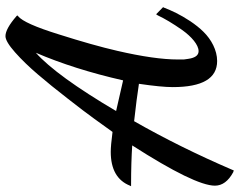

<svg xmlns="http://www.w3.org/2000/svg" viewBox="-104 -658 851 682"><g transform="rotate(-90 321.0 -317.5)"><path d="M267.1 -330.1C350.6 -471.7 419.9 -566.9 474.1 -615.2C435.1 -524.4 402.3 -420.9 376 -305.2C325.7 -316.9 289.6 -325.2 267.1 -330.1ZM58.1 83C111.8 -42 169.4 -158.2 231 -266.1C284.2 -260.3 328.6 -254.4 363.8 -249C356 -195.8 352.1 -155.8 352.1 -128.9C352.1 -23.9 382.8 28.8 444.8 28.8C483.4 28.8 521.5 7.8 548.3 -19.5C561.5 -32.7 574.2 -48.8 586.4 -66.9C610.4 -103.5 623.5 -131.8 634.8 -161.1L636.2 -163.1L610.8 -188L606.9 -182.1C595.2 -157.2 578.6 -129.4 555.2 -95.7C531.2 -62 502 -37.1 480 -37.1C466.8 -37.1 458.5 -46.4 454.1 -64.9C453.1 -69.3 451.7 -77.6 450.2 -89.8V-110.8C450.2 -165.5 460.4 -237.3 481 -326.2C494.1 -383.3 513.7 -452.6 539.6 -534.2C564.9 -615.7 586.4 -664.1 604 -678.2L606.9 -681.2L604 -684.1C574.2 -710 550.3 -723.1 533.2 -723.1C520.5 -723.1 501.5 -711.9 475.6 -689C449.7 -666 423.8 -639.2 397.5 -608.4C370.6 -577.1 342.3 -542 312 -502.9C281.2 -463.9 257.3 -432.1 239.3 -407.2C221.2 -382.3 205.6 -360.8 192.9 -342.8C159.7 -347.2 136.2 -349.1 122.1 -349.1C60.1 -349.1 20 -326.2 2 -280.8L0 -276.9H6.8C59.1 -276.9 105 -275.4 145 -272.9C49.8 -124.5 2 -26.4 2 21C2 46.9 18.1 68.8 49.8 85.9L56.2 87.9Z"/></g></svg>

Font: Dancing Script
Style: Regular
Weight: 800
Designer: Pablo Impallari
Foundry: Pablo Impallari
Version: Version 2.001